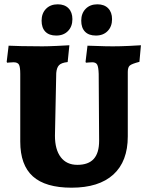

<svg xmlns="http://www.w3.org/2000/svg" viewBox="-20 -859 683 891"><path d="M74 -202V-516Q74 -548 68 -559Q62 -570 43 -570Q34 -570 25 -569Q16 -568 13 -568L11 -572L20 -647Q35 -646 80 -645Q125 -644 177 -644Q202 -644 245 -646Q288 -648 302 -649L294 -571Q265 -568 254 -556.5Q243 -545 241 -520L235 -229Q235 -165 262 -129.5Q289 -94 339 -94Q390 -94 415 -121.5Q440 -149 440 -206L438 -516Q437 -548 431 -559Q425 -570 408 -570Q399 -570 390.5 -569Q382 -568 379 -568L377 -572L386 -647Q399 -647 434.5 -645.5Q470 -644 504 -644Q539 -644 580.5 -646Q622 -648 634 -649L627 -572Q592 -563 582.5 -555Q573 -547 573 -525V-226Q573 -110 506 -49Q439 12 312 12Q191 12 132.5 -40.5Q74 -93 74 -202ZM173 -763Q173 -797 193.5 -818Q214 -839 248 -839Q280 -839 298 -820.5Q316 -802 316 -770Q316 -736 295.5 -715Q275 -694 241 -694Q208 -694 190.5 -712Q173 -730 173 -763ZM357 -763Q357 -797 377.5 -818Q398 -839 432 -839Q464 -839 482 -820.5Q500 -802 500 -770Q500 -736 479.5 -715Q459 -694 425 -694Q392 -694 374.5 -712Q357 -730 357 -763Z"/></svg>

Font: Alegreya SC ExtraBold
Style: Regular
Weight: 800
Designer: Juan Pablo del Peral
Foundry: Huerta Tipografica
Version: Version 2.007; ttfautohint (v1.6)